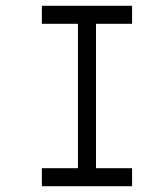

<svg xmlns="http://www.w3.org/2000/svg" viewBox="-20 -645 540 665"><path d="M437.5 0V-62.5H312.5Q312.5 -62.5 312.5 -562.5H437.5V-625H125V-562.5H250Q250 -562.5 250 -62.5H125V0Z"/></svg>

Font: BFUnifontExMono
Style: Regular
Weight: 500
Version: Version 15.0.06